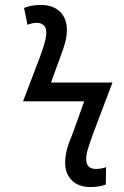

<svg xmlns="http://www.w3.org/2000/svg" viewBox="-20 -744 499 775"><path d="M243 -87Q243 -113 250 -140Q257 -167 274 -207L320 -335H73L142 -516Q145 -524 152 -545Q159 -566 163 -582.5Q167 -599 167 -612Q167 -632 156.5 -642Q146 -652 128 -652Q113 -652 91 -644L77 -712Q107 -724 144 -724Q195 -724 222.5 -696.5Q250 -669 250 -624Q250 -599 243.5 -574Q237 -549 222 -510L186 -411H434L353 -197Q340 -160 334 -140Q328 -120 328 -101Q328 -62 368 -62Q387 -62 408 -69L407 1Q381 11 345 11Q297 11 270 -16Q243 -43 243 -87Z"/></svg>

Font: Noto Sans UI Narrow
Style: Italic
Weight: 400
Width: 4
Italic angle: -12°
Designer: Monotype Design Team
Foundry: Monotype Imaging Inc.
Version: Version 1.001